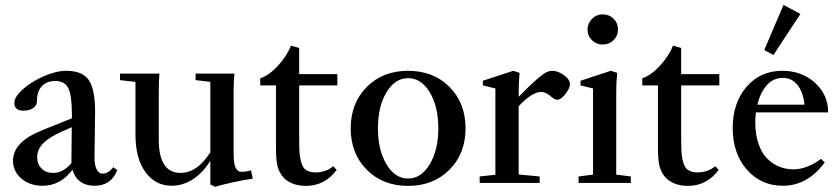

<svg xmlns="http://www.w3.org/2000/svg" viewBox="-20 -728 3340 764"><path d="M149.4 11.2Q99.1 11.2 65.4 -17.3Q31.7 -45.9 31.7 -88.4Q31.7 -164.1 149.4 -210.4L266.1 -257.3V-273.9Q266.1 -348.6 251.7 -377.2Q237.3 -405.8 200.2 -405.8Q165.5 -405.8 146.2 -384.8Q127 -363.8 127 -325.7Q127 -308.6 112.1 -298.1Q97.2 -287.6 72.8 -287.6Q37.1 -287.6 37.1 -318.8Q37.1 -342.8 71.5 -373.3Q106 -403.8 155 -425Q204.1 -446.3 243.7 -446.3Q307.1 -446.3 332.8 -410.2Q358.4 -374 358.4 -282.7Q358.4 -249.5 357.2 -188.5Q356 -127.4 356 -103.5Q355.5 -73.2 364 -55.2Q372.6 -37.1 388.7 -37.1Q410.2 -37.1 430.7 -62.5L446.8 -51.3Q422.4 11.2 356.4 11.2Q322.3 11.2 299.6 -5.4Q276.9 -22 268.6 -52.7Q220.7 11.2 149.4 11.2ZM127.9 -102.5Q127.9 -74.7 145.5 -57.4Q163.1 -40 190.9 -40Q230.5 -39.1 264.2 -79.1V-92.8L265.6 -221.7L227.5 -205.1Q175.8 -182.1 151.9 -157.7Q127.9 -133.3 127.9 -102.5Z M663.1 11.2Q598.6 11.2 558.8 -43Q519 -97.2 519 -193.4V-401.9L457.5 -409.2V-435.1H614.3Q611.8 -400.9 611.8 -370.1V-169.4Q611.8 -107.9 633.1 -74Q654.3 -40 698.2 -40Q764.6 -40 816.9 -121.6V-402.3L758.3 -409.2V-435.1H912.6Q909.7 -402.3 909.7 -370.1V-119.6Q909.7 -76.2 917.7 -60.3Q925.8 -44.4 939.9 -44.4Q960 -44.4 979 -50.3L985.8 -17.1Q956.1 -13.2 905.3 -2.2Q854.5 8.8 836.9 15.6L816.9 6.3V-88.4Q788.1 -41 747.8 -14.9Q707.5 11.2 663.1 11.2Z M1197.3 11.7Q1165.5 11.7 1140.9 1Q1116.2 -9.8 1103.5 -27.3Q1089.4 -45.4 1083.7 -69.1Q1078.1 -92.8 1078.1 -141.1V-388.2H1015.6V-416.5Q1051.3 -428.2 1087.2 -467.8Q1123 -507.3 1137.7 -546.4L1170.4 -537.1V-433.1H1322.3V-388.2H1170.4V-174.8Q1170.4 -126.5 1173.6 -105.2Q1176.8 -84 1183.6 -68.8Q1195.8 -42 1236.3 -42Q1275.4 -42 1306.2 -66.4L1319.8 -52.2Q1272.5 11.7 1197.3 11.7Z M1604 11.7Q1503.4 11.7 1439.5 -52.5Q1375.5 -116.7 1375.5 -217.3Q1375.5 -317.9 1439.5 -382.1Q1503.4 -446.3 1604 -446.3Q1704.6 -446.3 1768.6 -382.1Q1832.5 -317.9 1832.5 -217.3Q1832.5 -116.7 1768.3 -52.5Q1704.1 11.7 1604 11.7ZM1604 -17.6Q1655.8 -17.6 1689.9 -74.2Q1724.1 -130.9 1724.1 -217.3Q1724.1 -304.2 1690.2 -360.6Q1656.2 -417 1604 -417Q1551.8 -417 1517.8 -360.6Q1483.9 -304.2 1483.9 -217.3Q1483.9 -130.9 1517.8 -74.2Q1551.8 -17.6 1604 -17.6Z M1888.7 0V-25.9L1951.2 -32.7V-376L1901.4 -388.2V-406.7L2022.5 -446.3L2047.4 -438Q2043.9 -397.9 2043.9 -360.4V-342.8Q2107.4 -408.2 2139.2 -431.2Q2159.2 -446.3 2177.7 -446.3Q2199.7 -446.3 2223.9 -429Q2248 -411.6 2248 -392.6Q2248 -377.4 2230 -354.2Q2211.9 -331.1 2197.8 -331.1Q2187.5 -331.1 2175.8 -341.3Q2152.3 -362.3 2133.8 -362.3Q2096.2 -361.8 2043.9 -305.2V-33.7L2127.4 -25.9V0Z M2317.9 -610.8Q2317.9 -635.3 2335.7 -653.1Q2353.5 -670.9 2378.4 -670.9Q2403.8 -670.9 2421.4 -653.6Q2439 -636.2 2439 -610.8Q2439 -585.4 2421.4 -568.1Q2403.8 -550.8 2378.4 -550.8Q2353 -550.8 2335.4 -568.1Q2317.9 -585.4 2317.9 -610.8ZM2282.2 0V-25.9L2339.8 -33.2V-376L2290 -388.2V-406.7L2410.6 -446.3L2436 -438Q2432.1 -401.4 2432.1 -360.4V-33.2L2490.2 -25.9V0Z M2717.3 11.7Q2685.5 11.7 2660.9 1Q2636.2 -9.8 2623.5 -27.3Q2609.4 -45.4 2603.8 -69.1Q2598.1 -92.8 2598.1 -141.1V-388.2H2535.6V-416.5Q2571.3 -428.2 2607.2 -467.8Q2643.1 -507.3 2657.7 -546.4L2690.4 -537.1V-433.1H2842.3V-388.2H2690.4V-174.8Q2690.4 -126.5 2693.6 -105.2Q2696.8 -84 2703.6 -68.8Q2715.8 -42 2756.3 -42Q2795.4 -42 2826.2 -66.4L2839.8 -52.2Q2792.5 11.7 2717.3 11.7Z M3057.6 -509.3 3021 -528.8 3097.7 -708.5 3165 -672.4ZM3095.7 11.2Q3007.8 11.2 2951.7 -53.2Q2895.5 -117.7 2895.5 -218.3Q2895.5 -318.8 2950.7 -382.6Q3005.9 -446.3 3092.8 -446.3Q3170.4 -446.3 3222.9 -398.7Q3275.4 -351.1 3275.4 -280.8H2987.8Q2985.4 -257.8 2985.4 -241.2Q2985.4 -193.8 2997.8 -157Q3010.3 -120.1 3031.7 -98.1Q3053.2 -76.2 3079.8 -65.2Q3106.4 -54.2 3136.7 -54.2Q3190.4 -54.2 3247.1 -95.7L3261.7 -81.5Q3192.9 11.2 3095.7 11.2ZM3095.7 -418Q3056.2 -418 3030.5 -388.2Q3004.9 -358.4 2993.7 -311.5H3181.2Q3175.8 -362.3 3153.1 -390.1Q3130.4 -418 3095.7 -418Z"/></svg>

Font: Elstob Medium
Style: Regular
Weight: 500
Designer: Peter S. Baker
Version: Version 1.015